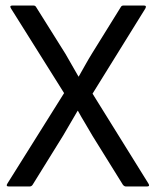

<svg xmlns="http://www.w3.org/2000/svg" viewBox="-20 -675 564 695"><path d="M12 0Q0 0 7 -11L212 -338L20 -644Q13 -655 25 -655H101Q108 -655 111 -649L217 -480Q228 -460 240.5 -439Q253 -418 264 -398H265Q277 -419 289 -440.5Q301 -462 314 -483L417 -649Q420 -655 427 -655H501Q512 -655 506 -644L315 -336L517 -11Q524 0 512 0H436Q430 0 425 -6L315 -183Q302 -206 288 -229Q274 -252 262 -274H261Q248 -252 235 -229.5Q222 -207 209 -185L98 -6Q94 0 87 0Z"/></svg>

Font: Sofia Sans Semi Condensed
Style: Regular
Weight: 400
Designer: Botio Nikoltchev, Ani Petrova
Foundry: lettersoup
Version: Version 4.100; ttfautohint (v1.8.4.7-5d5b)